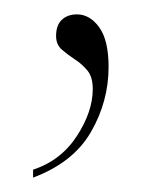

<svg xmlns="http://www.w3.org/2000/svg" viewBox="-20 -93 220 267"><path d="M26 143Q65 130 87 96Q109 62 109 31Q109 14 101.5 5Q94 -4 84 -10.5Q74 -17 66 -24Q58 -31 58 -43Q58 -58 66 -65.5Q74 -73 87 -73Q105 -73 118 -55Q131 -37 131 0Q131 48 106.5 90.5Q82 133 26 154Z"/></svg>

Font: Noto Serif Display SemiCondensed Thin
Style: Regular
Weight: 100
Width: 4
Designer: Monotype Design Team
Foundry: Monotype Imaging Inc.
Version: Version 2.009